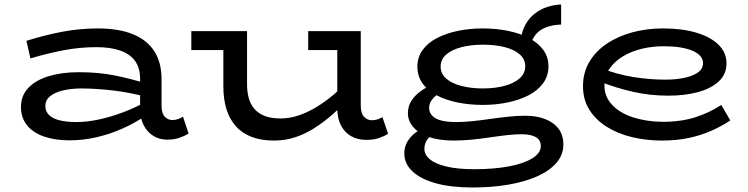

<svg xmlns="http://www.w3.org/2000/svg" viewBox="-20 -609 3314 851"><path d="M721 10Q687 10 660 -6.5Q633 -23 617 -53.5Q601 -84 601 -125V-259Q601 -308 578.5 -339Q556 -370 512.5 -385Q469 -400 407 -400Q333 -400 260.5 -386Q188 -372 115 -350L97 -428Q176 -453 254.5 -468Q333 -483 413 -483Q507 -483 570 -457Q633 -431 664.5 -381Q696 -331 696 -259V-141Q696 -107 710 -92Q724 -77 744 -77Q758 -77 770 -81.5Q782 -86 791 -92L816 -17Q800 -7 776.5 1.5Q753 10 721 10ZM288 13Q223 13 174.5 -4Q126 -21 99.5 -54Q73 -87 73 -135Q73 -186 106.5 -220.5Q140 -255 198 -272Q256 -289 329 -289Q419 -289 491.5 -274Q564 -259 627 -239V-180Q555 -199 485.5 -207.5Q416 -216 345 -217Q295 -217 258.5 -208Q222 -199 201.5 -182Q181 -165 181 -139Q181 -115 197.5 -99Q214 -83 245 -75.5Q276 -68 318 -68Q363 -68 414 -78.5Q465 -89 519.5 -109Q574 -129 627 -158L625 -96Q577 -63 521.5 -38.5Q466 -14 407 -0.5Q348 13 288 13Z M1195 14Q1137 14 1094.5 -2.5Q1052 -19 1024.5 -50.5Q997 -82 983.5 -126Q970 -170 970 -226V-471H1075V-235Q1075 -202 1082.5 -174.5Q1090 -147 1107.5 -126.5Q1125 -106 1153.5 -95Q1182 -84 1224 -84Q1265 -84 1305.5 -98Q1346 -112 1385 -136Q1424 -160 1460 -190.5Q1496 -221 1528 -255V-172Q1491 -134 1452.5 -100.5Q1414 -67 1373 -41Q1332 -15 1288 -0.5Q1244 14 1195 14ZM828 -387V-471H1053V-387ZM1603 11Q1566 11 1537 -5Q1508 -21 1491.5 -52.5Q1475 -84 1475 -129V-471H1579V-142Q1579 -106 1594 -91Q1609 -76 1628 -76Q1642 -76 1653.5 -80Q1665 -84 1675 -90L1700 -16Q1683 -5 1659.5 3Q1636 11 1603 11ZM1346 -387V-471H1564V-387Z M2075 222Q1978 222 1910.5 203Q1843 184 1807.5 150Q1772 116 1772 71Q1772 40 1787 16.5Q1802 -7 1825 -23.5Q1848 -40 1871 -50L1918 -25Q1897 -17 1879 3Q1861 23 1861 51Q1861 77 1886 97.5Q1911 118 1960.5 129.5Q2010 141 2081 141Q2169 141 2235.5 128.5Q2302 116 2339.5 92.5Q2377 69 2377 39Q2377 11 2354.5 -1.5Q2332 -14 2291 -14Q2263 -14 2227 -10Q2191 -6 2151 0Q2111 6 2070 10Q2029 14 1991 14Q1926 14 1881 -2Q1836 -18 1812 -45.5Q1788 -73 1788 -107Q1788 -140 1805.5 -165.5Q1823 -191 1851 -209.5Q1879 -228 1911 -240L1955 -211Q1939 -204 1922 -192.5Q1905 -181 1893.5 -165.5Q1882 -150 1882 -130Q1882 -112 1894.5 -97.5Q1907 -83 1933.5 -75.5Q1960 -68 2003 -68Q2035 -68 2074 -72Q2113 -76 2154 -82Q2195 -88 2234.5 -92Q2274 -96 2309 -96Q2359 -96 2397 -81Q2435 -66 2456 -38Q2477 -10 2477 32Q2477 77 2446.5 112.5Q2416 148 2361 172.5Q2306 197 2233 209.5Q2160 222 2075 222ZM2120 -144Q2062 -144 2009.5 -154.5Q1957 -165 1916.5 -186Q1876 -207 1853 -239Q1830 -271 1830 -314Q1830 -356 1853.5 -388Q1877 -420 1918 -441Q1959 -462 2011 -472.5Q2063 -483 2120 -483Q2178 -483 2230.5 -472.5Q2283 -462 2323.5 -441Q2364 -420 2387.5 -388.5Q2411 -357 2411 -315Q2411 -273 2387.5 -240.5Q2364 -208 2323.5 -187Q2283 -166 2230.5 -155Q2178 -144 2120 -144ZM2120 -217Q2174 -217 2216.5 -228.5Q2259 -240 2283.5 -262Q2308 -284 2308 -315Q2308 -347 2283 -368.5Q2258 -390 2215.5 -400.5Q2173 -411 2120 -411Q2068 -411 2025.5 -400Q1983 -389 1958 -367.5Q1933 -346 1933 -314Q1933 -282 1958 -260.5Q1983 -239 2025.5 -228Q2068 -217 2120 -217ZM2327 -397 2288 -432Q2293 -472 2309.5 -501Q2326 -530 2350.5 -549Q2375 -568 2405 -578Q2435 -588 2467 -589V-500Q2415 -499 2378.5 -477Q2342 -455 2327 -397Z M2914 14Q2845 14 2782 -1Q2719 -16 2670 -46.5Q2621 -77 2592.5 -122Q2564 -167 2564 -227Q2564 -287 2592 -334.5Q2620 -382 2669 -415Q2718 -448 2782 -465.5Q2846 -483 2918 -483Q3004 -483 3067 -464Q3130 -445 3165 -410.5Q3200 -376 3200 -328Q3200 -279 3164.5 -247Q3129 -215 3071 -200Q3013 -185 2943 -185Q2861 -185 2786 -202Q2711 -219 2640 -247V-308Q2715 -279 2787.5 -267.5Q2860 -256 2929 -256Q2976 -256 3013.5 -264Q3051 -272 3073.5 -288Q3096 -304 3096 -329Q3096 -364 3049.5 -384Q3003 -404 2921 -404Q2872 -404 2825.5 -393Q2779 -382 2741.5 -359.5Q2704 -337 2681.5 -304.5Q2659 -272 2659 -230Q2659 -181 2693 -144.5Q2727 -108 2785.5 -89Q2844 -70 2916 -69Q2999 -69 3062.5 -89.5Q3126 -110 3177 -144L3217 -75Q3179 -50 3133 -29.5Q3087 -9 3032.5 2.5Q2978 14 2914 14Z"/></svg>

Font: BioRhyme SemiExpanded
Style: Regular
Weight: 400
Width: 6
Designer: Aoife Mooney
Foundry: Aoife Mooney Type
Version: Version 1.600;gftools[0.9.33]